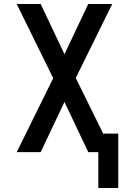

<svg xmlns="http://www.w3.org/2000/svg" viewBox="-20 -755 640 953"><path d="M468 178V0H418L300 -249L182 0H63L244 -367L63 -735H182L300 -486L418 -735H537L356 -368L492 -92H567V178Z"/></svg>

Font: Iosevka Aile Semibold
Style: Regular
Weight: 600
Designer: Belleve Invis
Foundry: Belleve Invis
Version: Version 31.1.0; ttfautohint (v1.8.4)